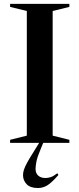

<svg xmlns="http://www.w3.org/2000/svg" viewBox="-20 -735 409 988"><path d="M191.5 26.5Q172 73 167.5 95.8Q163 118.5 163 134.5Q163 156.5 176.8 168.8Q190.5 181 214 181Q226 181 240.2 176.8Q254.5 172.5 275 156.5L280.5 165.5Q245.5 205.5 223.2 219Q201 232.5 175 232.5Q136 232.5 117.2 213Q98.5 193.5 98.5 166Q98.5 153.5 103 139Q107.5 124.5 119.5 102.2Q131.5 80 155 43L181.5 0H32V-15.5L118 -37V-678.5L32 -699.5V-715H337V-699.5L251 -678.5V-37L337 -15.5V0H202.5Z"/></svg>

Font: Newsreader Display Medium
Style: Regular
Weight: 500
Designer: Hugues Gentile
Foundry: Production Type
Version: Version 1.001